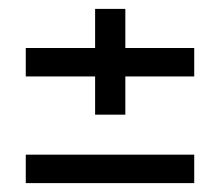

<svg xmlns="http://www.w3.org/2000/svg" viewBox="-20 -573 495 432"><path d="M38 -225V-161H417V-225ZM38 -401H194V-315H262V-401H417V-465H262V-553H194V-465H38Z"/></svg>

Font: Non Bureau Light
Style: Regular
Weight: 300
Designer: Jona Saucedo
Foundry: Non Foundry
Version: Version 1.000;FEAKit 1.0